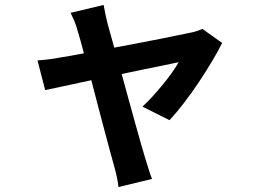

<svg xmlns="http://www.w3.org/2000/svg" viewBox="-20 -655 1040 778"><path d="M557 -223Q576 -240 597.5 -263.5Q619 -287 639.5 -312Q660 -337 677 -361Q694 -385 704 -403Q695 -401 673 -396.5Q651 -392 620 -385.5Q589 -379 551 -371.5Q513 -364 473 -355Q487 -304 501.5 -251Q516 -198 529 -151.5Q542 -105 552.5 -68Q563 -31 569 -12Q571 -5 574.5 5.5Q578 16 581.5 28Q585 40 589 51.5Q593 63 596 70L460 103Q458 83 453 60Q448 37 442 16Q436 -4 426 -41.5Q416 -79 403.5 -126Q391 -173 377 -226Q363 -279 350 -330Q287 -316 236.5 -305.5Q186 -295 163 -290L132 -410Q156 -412 177.5 -414.5Q199 -417 224 -422Q235 -424 260 -428Q285 -432 320 -439Q305 -497 294 -532Q289 -552 281.5 -569.5Q274 -587 266 -603L400 -635Q403 -617 407 -598Q411 -579 416 -559L443 -462Q491 -471 539 -480Q587 -489 629 -497.5Q671 -506 702.5 -512.5Q734 -519 749 -522Q777 -527 800 -538L880 -481Q864 -448 838.5 -405.5Q813 -363 784 -319.5Q755 -276 724 -236Q693 -196 667 -168Z"/></svg>

Font: SpoqaHanSans-Bold
Style: Regular
Weight: 700
Designer: [Spoqa Han Sans] Dong-huui Kim \uAE40 \uB3D9 \uD718   [Noto Sans] Ryoko NISHIZUKA \u897F \u585A \u6DBC \u5B50  (kana & i
Foundry: Spoqa (http://www.spoqa-han-sans.com)
Version: Version 2.000